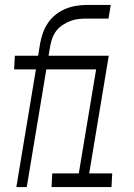

<svg xmlns="http://www.w3.org/2000/svg" viewBox="-20 -755 540 775"><path d="M46 0 125 -475H37L40 -530H134L142 -580Q146 -602 153.5 -623Q161 -644 174 -663Q187 -682 205.5 -696.5Q224 -711 245 -719.5Q266 -728 287.5 -731.5Q309 -735 330 -735H427L418 -680H328Q312 -680 295.5 -678Q279 -676 263.5 -670Q248 -664 233.5 -654.5Q219 -645 208.5 -632Q198 -619 192 -603Q186 -587 183 -571L176 -530H278L277 -502L275 -475H167L88 0ZM188 0 191 -55H298L368 -475H275L277 -502L278 -530H419L340 -55H433L430 0Z"/></svg>

Font: Iosevka Curly Light Oblique
Style: Regular
Weight: 300
Italic angle: -9°
Monospace: yes
Designer: Belleve Invis
Foundry: Belleve Invis
Version: Version 11.1.0; ttfautohint (v1.8.3)